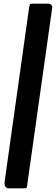

<svg xmlns="http://www.w3.org/2000/svg" viewBox="-20 -867 306 1052"><path d="M29 165Q16 165 9.5 155Q3 145 5 131L140 -829Q142 -842 146 -844.5Q150 -847 161 -847H245Q255 -847 261.5 -839.5Q268 -832 266 -824L128 154Q127 161 124 163Q121 165 113 165Z"/></svg>

Font: Libre Franklin ExtraBold
Style: Italic
Weight: 800
Italic angle: -8°
Designer: Pablo Impallari, Rodrigo Fuenzalida, Nhung Nguyen
Foundry: Impallari Type
Version: Version 3.000